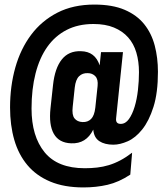

<svg xmlns="http://www.w3.org/2000/svg" viewBox="-20 -760 729 840"><path d="M476 -127Q438 -127 414.5 -142.5Q391 -158 388 -193Q357 -130 291 -133Q238 -135 215.5 -174.5Q193 -214 201 -287L212 -388Q220 -462 250.5 -500Q281 -538 334 -536Q396 -535 416 -474L422 -532H518L488 -243Q485 -218 508 -218Q529 -218 544 -239Q559 -260 569 -293Q579 -326 583.5 -366Q588 -406 588 -444Q588 -491 576.5 -530Q565 -569 540.5 -596.5Q516 -624 478.5 -639.5Q441 -655 389 -655Q322 -655 271.5 -629Q221 -603 187 -555Q153 -507 135.5 -438.5Q118 -370 118 -285Q118 -164 175 -94Q232 -24 351 -24Q379 -24 405 -27Q431 -30 456 -37.5Q481 -45 506.5 -58.5Q532 -72 558 -92L550 4Q500 37 450.5 48.5Q401 60 345 60Q261 60 200 34.5Q139 9 100 -37.5Q61 -84 42.5 -148Q24 -212 24 -290Q24 -383 47 -464.5Q70 -546 116 -607.5Q162 -669 231 -704.5Q300 -740 393 -740Q472 -740 525.5 -717Q579 -694 611 -654Q643 -614 657 -560.5Q671 -507 671 -446Q671 -354 651.5 -292.5Q632 -231 602.5 -194Q573 -157 539 -142Q505 -127 476 -127ZM298 -292Q294 -257 306 -242Q318 -227 341 -226Q364 -225 378.5 -239.5Q393 -254 397 -289L407 -384Q410 -413 397 -426.5Q384 -440 364 -440Q341 -441 326 -426.5Q311 -412 307 -377Z"/></svg>

Font: BebasNeueW03-Regular
Style: Regular
Weight: 400
Designer: Ryoichi Tsunekawa
Foundry: Ryoichi Tsunekawa
Version: Version 1.30